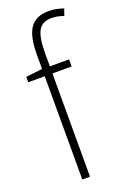

<svg xmlns="http://www.w3.org/2000/svg" viewBox="-148 -815 572 865"><g transform="rotate(-20 138.0 -382.5)"><path d="M218 -495V-529H126V-594C127 -693 147 -731 207 -731C226 -731 247 -727 265 -720L276 -752C256 -759 234 -765 206 -765C120 -765 89 -710 89 -598V-530L10 -521V-495H89V0H126V-495Z"/></g></svg>

Font: Noto Sans Gujarati Condensed ExtraLight
Style: Regular
Weight: 200
Width: 3
Designer: Jelle Bosma - Monotype Design Team, Universal Thirst
Foundry: Monotype Imaging Inc.
Version: Version 2.106